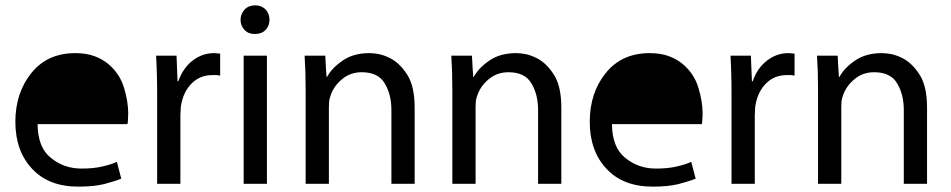

<svg xmlns="http://www.w3.org/2000/svg" viewBox="-20 -695 3595 726"><path d="M461.9 -225.6H122.1C122.7 -166.3 139.6 -123.7 172.9 -97.7C205.4 -71 243.8 -57.6 288.1 -57.6C319.3 -57.6 345.4 -60.2 366.2 -65.4C387.7 -70 406.2 -75.8 421.9 -83L438.5 -19.5C422.9 -13 401.4 -6.2 374 1C347.3 7.5 314.8 10.7 276.4 10.7C201.5 10.7 143.2 -11.7 101.6 -56.6C59.2 -101.6 38.1 -160.8 38.1 -234.4C38.1 -307.3 58.3 -368.8 98.6 -418.9C139 -469.1 194.3 -494.1 264.6 -494.1C292.6 -494.1 317.1 -490.2 337.9 -482.4C358.7 -474.6 376.6 -464.2 391.6 -451.2C419.6 -427.1 438.8 -397.5 449.2 -362.3C459.6 -327.8 464.8 -295.9 464.8 -266.6C464.8 -258.1 464.5 -250.3 463.9 -243.2C463.9 -236.7 463.2 -230.8 461.9 -225.6Z M574.2 0V-333C574.2 -361.7 573.9 -388.3 573.2 -413.1C572.6 -437.8 571.6 -461.6 570.3 -484.4H647.5L651.4 -387.7H654.3C665.4 -420.2 683.3 -446.3 708 -465.8C732.7 -484.7 759.8 -494.1 789.1 -494.1C793.6 -494.1 797.9 -493.8 801.8 -493.2C805 -493.2 808.6 -492.8 812.5 -492.2V-409.2C808.6 -409.8 804 -410.5 798.8 -411.1H783.2C752 -411.1 725.9 -400.7 705.1 -379.9C684.2 -359 670.9 -332 665 -298.8C663.7 -293 663.1 -286.5 663.1 -279.3C662.4 -272.1 662.1 -265 662.1 -257.8V0Z M989.3 0H901.4V-484.4H989.3ZM945.3 -674.8C960.9 -674.8 974 -669.6 984.4 -659.2C994.1 -648.8 999 -635.7 999 -620.1C999 -605.1 994.1 -592.4 984.4 -582C974.6 -571.6 960.9 -566.4 943.4 -566.4C927.1 -566.4 914.1 -571.6 904.3 -582C894.5 -592.4 889.6 -605.1 889.6 -620.1C889.6 -635.1 894.9 -648.1 905.3 -659.2C915 -669.6 928.4 -674.8 945.3 -674.8Z M1135.7 0V-352.5C1135.7 -378.6 1135.4 -402 1134.8 -422.9C1134.1 -443.7 1133.1 -464.2 1131.8 -484.4H1210C1211.9 -444 1213.5 -417.3 1214.8 -404.3H1216.8C1228.5 -426.4 1248 -446.9 1275.4 -465.8C1302.7 -484.7 1336.6 -494.1 1377 -494.1C1388 -494.1 1400.4 -492.8 1414.1 -490.2C1427.7 -487 1441.1 -482.1 1454.1 -475.6C1478.8 -463.2 1500.7 -442.4 1519.5 -413.1C1538.4 -383.8 1547.9 -342.1 1547.9 -288.1V0H1460V-279.3C1460 -318.4 1451.5 -351.9 1434.6 -379.9C1418.3 -407.9 1389.3 -421.9 1347.7 -421.9C1319 -421.9 1294.3 -413.1 1273.4 -395.5C1252 -377.9 1237.3 -356.8 1229.5 -332C1227.5 -326.8 1225.9 -320.6 1224.6 -313.5C1224 -306.3 1223.6 -298.8 1223.6 -291V0Z M1690.4 0V-352.5C1690.4 -378.6 1690.1 -402 1689.5 -422.9C1688.8 -443.7 1687.8 -464.2 1686.5 -484.4H1764.6C1766.6 -444 1768.2 -417.3 1769.5 -404.3H1771.5C1783.2 -426.4 1802.7 -446.9 1830.1 -465.8C1857.4 -484.7 1891.3 -494.1 1931.6 -494.1C1942.7 -494.1 1955.1 -492.8 1968.8 -490.2C1982.4 -487 1995.8 -482.1 2008.8 -475.6C2033.5 -463.2 2055.3 -442.4 2074.2 -413.1C2093.1 -383.8 2102.5 -342.1 2102.5 -288.1V0H2014.6V-279.3C2014.6 -318.4 2006.2 -351.9 1989.3 -379.9C1973 -407.9 1944 -421.9 1902.3 -421.9C1873.7 -421.9 1849 -413.1 1828.1 -395.5C1806.6 -377.9 1792 -356.8 1784.2 -332C1782.2 -326.8 1780.6 -320.6 1779.3 -313.5C1778.6 -306.3 1778.3 -298.8 1778.3 -291V0Z M2633.8 -225.6H2293.9C2294.6 -166.3 2311.5 -123.7 2344.7 -97.7C2377.3 -71 2415.7 -57.6 2460 -57.6C2491.2 -57.6 2517.3 -60.2 2538.1 -65.4C2559.6 -70 2578.1 -75.8 2593.8 -83L2610.4 -19.5C2594.7 -13 2573.2 -6.2 2545.9 1C2519.2 7.5 2486.7 10.7 2448.2 10.7C2373.4 10.7 2315.1 -11.7 2273.4 -56.6C2231.1 -101.6 2210 -160.8 2210 -234.4C2210 -307.3 2230.1 -368.8 2270.5 -418.9C2310.9 -469.1 2366.2 -494.1 2436.5 -494.1C2464.5 -494.1 2488.9 -490.2 2509.8 -482.4C2530.6 -474.6 2548.5 -464.2 2563.5 -451.2C2591.5 -427.1 2610.7 -397.5 2621.1 -362.3C2631.5 -327.8 2636.7 -295.9 2636.7 -266.6C2636.7 -258.1 2636.4 -250.3 2635.7 -243.2C2635.7 -236.7 2635.1 -230.8 2633.8 -225.6Z M2746.1 0V-333C2746.1 -361.7 2745.8 -388.3 2745.1 -413.1C2744.5 -437.8 2743.5 -461.6 2742.2 -484.4H2819.3L2823.2 -387.7H2826.2C2837.2 -420.2 2855.1 -446.3 2879.9 -465.8C2904.6 -484.7 2931.6 -494.1 2960.9 -494.1C2965.5 -494.1 2969.7 -493.8 2973.6 -493.2C2976.9 -493.2 2980.5 -492.8 2984.4 -492.2V-409.2C2980.5 -409.8 2975.9 -410.5 2970.7 -411.1H2955.1C2923.8 -411.1 2897.8 -400.7 2877 -379.9C2856.1 -359 2842.8 -332 2836.9 -298.8C2835.6 -293 2835 -286.5 2835 -279.3C2834.3 -272.1 2834 -265 2834 -257.8V0Z M3073.2 0V-352.5C3073.2 -378.6 3072.9 -402 3072.3 -422.9C3071.6 -443.7 3070.6 -464.2 3069.3 -484.4H3147.5C3149.4 -444 3151 -417.3 3152.3 -404.3H3154.3C3166 -426.4 3185.5 -446.9 3212.9 -465.8C3240.2 -484.7 3274.1 -494.1 3314.5 -494.1C3325.5 -494.1 3337.9 -492.8 3351.6 -490.2C3365.2 -487 3378.6 -482.1 3391.6 -475.6C3416.3 -463.2 3438.2 -442.4 3457 -413.1C3475.9 -383.8 3485.4 -342.1 3485.4 -288.1V0H3397.5V-279.3C3397.5 -318.4 3389 -351.9 3372.1 -379.9C3355.8 -407.9 3326.8 -421.9 3285.2 -421.9C3256.5 -421.9 3231.8 -413.1 3210.9 -395.5C3189.5 -377.9 3174.8 -356.8 3167 -332C3165 -326.8 3163.4 -320.6 3162.1 -313.5C3161.5 -306.3 3161.1 -298.8 3161.1 -291V0Z"/></svg>

Font: ImmaginiFont
Style: Regular
Weight: 400
Version: Version 1.0